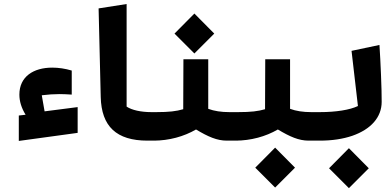

<svg xmlns="http://www.w3.org/2000/svg" viewBox="-20 -679 1972 967"><path d="M341.3 -323.7C308.1 -333.5 275.4 -338.4 243.2 -338.4C148.9 -338.4 77.6 -293.5 77.6 -202.6C77.6 -168.9 87.9 -135.3 108.9 -101.1L74.7 -97.2V30.8L371.1 -9.8V-139.6L204.6 -118.2L190.4 -199.2C221.7 -203.1 251.5 -205.1 279.8 -205.1C297.4 -205.1 317.9 -204.1 341.3 -202.6Z M617.7 -658.7 476.6 -636.7 487.3 -190.9C490.7 -42 566.9 29.3 722.7 29.3H766.6V-114.3H742.2C689.9 -114.3 643.6 -124.5 617.7 -142.1Z M1028.8 -380.4H903.8L902.8 -128.9C868.2 -118.7 831.5 -114.3 767.1 -114.3H722.7V29.3H753.9C830.6 29.3 906.2 8.8 967.3 -26.9C1028.3 9.8 1073.2 29.3 1122.1 29.3H1178.7V-114.3H1135.3C1094.7 -114.3 1059.1 -119.6 1028.8 -130.9ZM858.9 -509.8 959 -409.7 1059.1 -509.8 959 -610.8Z M1440.9 -380.4H1315.9L1314.9 -128.9C1280.3 -118.7 1243.7 -114.3 1179.2 -114.3H1134.8V29.3H1166C1242.7 29.3 1318.4 8.8 1379.4 -26.9C1440.4 9.8 1485.4 29.3 1534.2 29.3H1590.8V-114.3H1547.4C1506.8 -114.3 1471.2 -119.6 1440.9 -130.9ZM1265.6 165.5 1365.7 265.6 1465.8 165.5 1365.7 64.5Z M1750.5 -422.9 1782.7 -145C1742.2 -125.5 1672.4 -114.3 1590.8 -114.3H1546.9V29.3H1590.8C1652.8 29.3 1707 21 1754.4 4.9C1848.1 -27.8 1902.3 -88.4 1902.3 -166C1902.3 -198.7 1901.4 -244.1 1898.9 -302.2C1896.5 -359.9 1894 -410.2 1891.1 -452.6ZM1637.2 168.5 1737.3 268.6 1837.4 168.5 1737.3 67.4Z"/></svg>

Font: SG Kara SemiBold
Style: Regular
Weight: 400
Designer: Damoon Khanjanzadeh
Version: Version 1.000